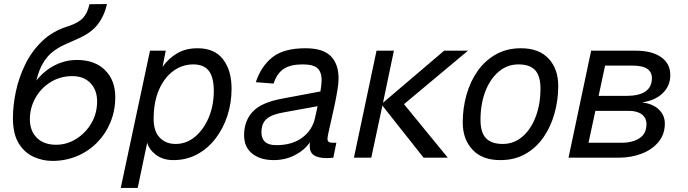

<svg xmlns="http://www.w3.org/2000/svg" viewBox="-20 -781 3407 951"><path d="M239 16Q192 16 147 -4Q102 -24 73 -70.5Q44 -117 44 -196Q44 -258 58.5 -327Q73 -396 104.5 -461Q136 -526 187.5 -576Q239 -626 312 -649Q368 -667 391 -692Q414 -717 423 -760L510 -761Q497 -703 464 -660Q431 -617 363 -588Q328 -573 297 -558.5Q266 -544 240 -523.5Q214 -503 193.5 -469Q173 -435 160 -382Q199 -431 251 -457.5Q303 -484 361 -484Q450 -484 500.5 -433.5Q551 -383 551 -300Q551 -234 527.5 -176.5Q504 -119 461.5 -75.5Q419 -32 362 -8Q305 16 239 16ZM258 -64Q311 -64 357.5 -93Q404 -122 432.5 -170.5Q461 -219 461 -279Q461 -335 428 -369.5Q395 -404 338 -404Q279 -404 231 -374.5Q183 -345 155.5 -296Q128 -247 128 -190Q128 -133 162.5 -98.5Q197 -64 258 -64Z M578 150 723 -530H801L785 -450Q815 -492 857.5 -517Q900 -542 959 -542Q1043 -542 1085 -487Q1127 -432 1127 -342Q1127 -271 1106 -207Q1085 -143 1046.5 -93.5Q1008 -44 955.5 -16Q903 12 839 12Q788 12 754 -13Q720 -38 709 -74L662 150ZM850 -68Q904 -68 947 -104.5Q990 -141 1014.5 -200.5Q1039 -260 1039 -330Q1039 -398 1014.5 -430Q990 -462 937 -462Q883 -462 838.5 -429.5Q794 -397 767.5 -336.5Q741 -276 741 -192Q741 -131 771 -99.5Q801 -68 850 -68Z M1514 -58Q1514 -67 1515 -76Q1488 -37 1440.5 -12.5Q1393 12 1335 12Q1270 12 1229.5 -20Q1189 -52 1189 -112Q1189 -181 1231 -227Q1273 -273 1375 -292L1567 -328Q1570 -344 1571.5 -359Q1573 -374 1573 -384Q1573 -424 1552.5 -443Q1532 -462 1479 -462Q1419 -462 1385.5 -440Q1352 -418 1335 -367L1247 -374Q1274 -454 1330 -498Q1386 -542 1493 -542Q1580 -542 1618.5 -503Q1657 -464 1657 -392Q1657 -370 1651.5 -336Q1646 -302 1638 -263.5Q1630 -225 1621.5 -189Q1613 -153 1607.5 -127Q1602 -101 1602 -93Q1602 -74 1625 -74H1646L1631 0Q1617 2 1597 2Q1556 2 1535 -12Q1514 -26 1514 -58ZM1275 -126Q1275 -95 1292.5 -78.5Q1310 -62 1349 -62Q1427 -62 1477.5 -99.5Q1528 -137 1541 -200Q1543 -210 1546.5 -224.5Q1550 -239 1553 -255L1383 -224Q1325 -214 1300 -191.5Q1275 -169 1275 -126Z M1733 0 1845 -530H1931L1877 -272L2180 -530H2298L1981 -265L2198 0H2078L1874 -258L1819 0Z M2458 12Q2368 12 2320 -40Q2272 -92 2272 -174Q2272 -245 2290.5 -311Q2309 -377 2345.5 -429Q2382 -481 2436 -511.5Q2490 -542 2560 -542Q2650 -542 2697.5 -490.5Q2745 -439 2745 -356Q2745 -285 2726.5 -219Q2708 -153 2672 -101Q2636 -49 2582.5 -18.5Q2529 12 2458 12ZM2470 -68Q2526 -68 2568 -104.5Q2610 -141 2633.5 -203Q2657 -265 2657 -342Q2657 -405 2630.5 -433.5Q2604 -462 2548 -462Q2492 -462 2449.5 -425.5Q2407 -389 2383.5 -327Q2360 -265 2360 -188Q2360 -124 2387.5 -96Q2415 -68 2470 -68Z M2796 0 2908 -530H3128Q3209 -530 3254.5 -498Q3300 -466 3300 -409Q3300 -355 3261.5 -318.5Q3223 -282 3160 -274Q3214 -267 3243.5 -238.5Q3273 -210 3273 -169Q3273 -115 3241 -77Q3209 -39 3157 -19.5Q3105 0 3045 0ZM2945 -306H3081Q3209 -306 3209 -394Q3209 -424 3186 -440Q3163 -456 3113 -456H2977ZM2895 -74H3060Q3113 -74 3147.5 -96.5Q3182 -119 3182 -166Q3182 -197 3159 -214.5Q3136 -232 3094 -232H2929Z"/></svg>

Font: Geist Regular
Style: Italic
Weight: 400
Italic angle: -12°
Designer: Basement.studio, Andrés Briganti, Mateo Zaragoza
Foundry: Basement.studio, Vercel, Andrés Briganti, Guido Ferreyra, Mateo Zaragoza
Version: Version 1.500; ttfautohint (v1.8.4.7-5d5b)